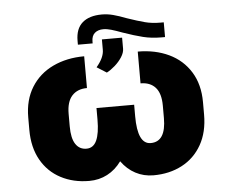

<svg xmlns="http://www.w3.org/2000/svg" viewBox="-51 -755 980 823"><g transform="rotate(-5 439.0 -343.0)"><path d="M815.4 -284.2V-230.5Q815.4 -155.3 784.7 -101.1Q753.9 -46.9 700 -18.6Q646 9.8 577.1 9.8Q535.2 9.8 500 -8.8Q464.8 -27.3 439.5 -62.5Q414.1 -27.3 378.7 -8.8Q343.3 9.8 300.8 9.8Q232.4 9.8 178.5 -18.6Q124.5 -46.9 94 -101.1Q63.5 -155.3 63.5 -230.5V-284.2Q63.5 -359.4 97.2 -413.6Q130.9 -467.8 190.4 -496.1Q250 -524.4 325.2 -524.4V-387.7Q284.2 -387.7 260.7 -362.1Q237.3 -336.4 237.3 -284.2V-230.5Q237.3 -179.2 253.9 -154.1Q270.5 -128.9 300.8 -128.9Q330.6 -128.9 344.5 -159.4Q358.4 -189.9 358.4 -249V-298.8H520.5V-249Q520.5 -128.9 577.1 -128.9Q642.6 -128.9 642.6 -230.5V-284.2Q642.6 -336.9 619.9 -362.3Q597.2 -387.7 555.7 -387.7V-524.4Q630.4 -524.4 689.2 -496.6Q748 -468.8 781.7 -414.6Q815.4 -360.4 815.4 -284.2ZM407.2 -544.9V-589.8H494.1V-542Q494.1 -525.4 481.9 -506.3Q469.7 -487.3 451.4 -471.2Q433.1 -455.1 416 -446.3L374 -472.7Q407.2 -511.7 407.2 -544.9ZM677.7 -639.6V-576.2H662.1Q619.6 -576.2 583.3 -585.2Q546.9 -594.2 498 -611.3Q469.2 -622.1 450.7 -627.4Q432.1 -632.8 417 -632.8Q394 -632.8 380.1 -620.8Q366.2 -608.9 366.2 -584V-576.2H302.7V-592.8Q302.7 -645 332.3 -670.7Q361.8 -696.3 416 -696.3Q439.9 -696.3 464.4 -689.9Q488.8 -683.6 521.5 -670.9Q566.9 -655.3 596.9 -647.5Q627 -639.6 663.1 -639.6Z"/></g></svg>

Font: Pretendard JP Black
Style: Regular
Weight: 900
Designer: Base glyphs from Inter by Rasmus Andersson; Hangeul glyphs from Noto Sans CJK(Source Han Sans) by Jang Soo-young and Kan
Foundry: Kil Hyung-jin
Version: Version 1.309